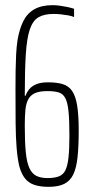

<svg xmlns="http://www.w3.org/2000/svg" viewBox="-20 -716 360 744"><path d="M168 8Q136 8 113.5 0.5Q91 -7 77 -24.5Q63 -42 55 -71Q48 -100 44.5 -141.5Q41 -183 40.5 -240.5Q40 -298 40 -372Q40 -409 40.5 -442Q41 -475 42.5 -505Q44 -535 48 -561Q55 -603 70 -633.5Q85 -664 113 -680Q141 -696 184 -696Q197 -696 211.5 -694Q226 -692 240.5 -689Q255 -686 267 -682V-650Q258 -654 244 -656.5Q230 -659 215.5 -660.5Q201 -662 188 -662Q151 -662 129 -649Q107 -636 95.5 -602Q84 -568 80 -505.5Q76 -443 76 -345H79Q84 -359 94 -371Q104 -383 121.5 -390Q139 -397 166 -397Q200 -397 223 -390Q246 -383 259.5 -363.5Q273 -344 279 -307Q285 -270 285 -210Q285 -149 280.5 -107Q276 -65 264 -40Q252 -15 229 -3.5Q206 8 168 8ZM164 -26Q191 -26 208 -32.5Q225 -39 233.5 -56.5Q242 -74 245.5 -106.5Q249 -139 249 -191Q249 -250 245.5 -284.5Q242 -319 233 -336Q224 -353 207 -358Q190 -363 164 -363Q134 -363 116.5 -355.5Q99 -348 90 -332Q81 -316 78.5 -290.5Q76 -265 76 -228Q76 -165 80 -125.5Q84 -86 94 -64.5Q104 -43 121 -34.5Q138 -26 164 -26Z"/></svg>

Font: Saira UltraCondensed Thin
Style: Regular
Weight: 250
Width: 1
Designer: Hector Gatti with collaboration of the Omnibus-Type team
Foundry: Omnibus-Type
Version: Version 1.101